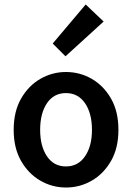

<svg xmlns="http://www.w3.org/2000/svg" viewBox="-20 -824 589 856"><path d="M274 12Q213 12 160 -18.5Q107 -49 74 -106.5Q41 -164 41 -245Q41 -327 74 -384.5Q107 -442 160 -472.5Q213 -503 274 -503Q336 -503 389 -472.5Q442 -442 475 -384.5Q508 -327 508 -245Q508 -164 475 -106.5Q442 -49 389 -18.5Q336 12 274 12ZM274 -82Q328 -82 359 -127Q390 -172 390 -245Q390 -319 359 -364Q328 -409 274 -409Q220 -409 189.5 -364Q159 -319 159 -245Q159 -172 189.5 -127Q220 -82 274 -82ZM272 -573 215 -630 362 -804 442 -728Z"/></svg>

Font: Source Sans Pro SemiBold
Style: Regular
Weight: 600
Designer: Paul D. Hunt
Foundry: Adobe Systems Incorporated
Version: Version 2.045;hotconv 1.0.109;makeotfexe 2.5.65596